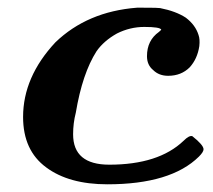

<svg xmlns="http://www.w3.org/2000/svg" viewBox="-20 -471 553 499"><path d="M100 -36Q40 -80 40 -167Q40 -271 124 -361Q207 -441 336 -451H352Q392 -451 396 -450Q437 -442 463 -425Q488 -406 496 -380Q500 -369 498 -351Q493 -318 473 -296Q451 -274 417 -274Q393 -274 378 -289Q362 -302 362 -325Q362 -366 393 -388Q400 -394 399 -394Q396 -401 355 -401Q318 -401 284 -384Q250 -365 231 -338Q194 -280 177 -178Q170 -151 170 -122Q170 -43 264 -43Q392 -43 457 -105Q472 -120 480 -117Q509 -94 509 -83Q509 -76 497 -64Q424 8 259 8Q159 8 100 -36Z"/></svg>

Font: KaTeX_Math
Style: Bold Italic
Weight: 700
Version: Version